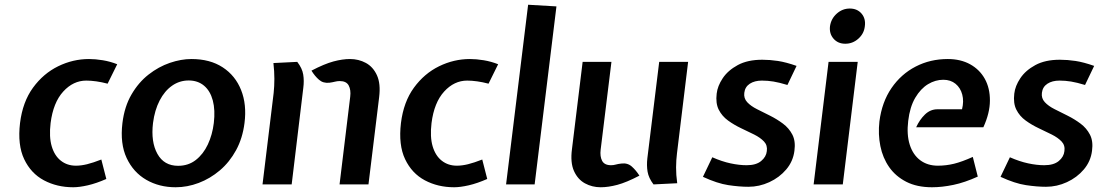

<svg xmlns="http://www.w3.org/2000/svg" viewBox="-20 -778 4636 810"><path d="M289 12Q220.5 12 165.5 -17.2Q110.5 -46.5 82 -106.5Q53.5 -166.5 64.5 -259Q75.5 -348 119.2 -408Q163 -468 225.5 -498.5Q288 -529 355.5 -529Q382.5 -529 414 -523.8Q445.5 -518.5 474.5 -507L434 -425Q409.5 -431.5 386.2 -434.8Q363 -438 344 -438Q289 -438 246.8 -391.8Q204.5 -345.5 193.5 -259Q186.5 -200.5 198.2 -160.8Q210 -121 236.8 -100Q263.5 -79 300.5 -79Q322 -79 347.5 -85.2Q373 -91.5 407.5 -105L428.5 -23Q386.5 -4.5 350.5 3.8Q314.5 12 289 12Z M721 12Q651.5 12 597 -19.5Q542.5 -51 514.2 -111.5Q486 -172 496.5 -259Q505 -328.5 534.8 -379.5Q564.5 -430.5 606.8 -463.5Q649 -496.5 696.5 -512.8Q744 -529 787.5 -529Q866 -529 919.5 -494Q973 -459 997.2 -398Q1021.5 -337 1011.5 -259Q1003.5 -195 976 -144.5Q948.5 -94 907.5 -59.2Q866.5 -24.5 818.2 -6.2Q770 12 721 12ZM731.5 -78.5Q774.5 -78.5 806 -103Q837.5 -127.5 856.8 -168.5Q876 -209.5 882 -259Q888.5 -313.5 877.8 -354Q867 -394.5 840.8 -416.5Q814.5 -438.5 776 -438.5Q737.5 -438.5 706 -416.5Q674.5 -394.5 653.5 -354Q632.5 -313.5 625.5 -259Q616 -179.5 644 -129Q672 -78.5 731.5 -78.5Z M1412.5 0 1457.5 -370.5Q1461 -399 1451 -417.5Q1441 -436 1413.5 -436Q1403 -436 1393.5 -433.5Q1384 -431 1370 -429Q1343.5 -426 1325.8 -441.5Q1308 -457 1294 -480Q1348.5 -508.5 1386.8 -518.8Q1425 -529 1456.5 -529Q1493 -529 1523.5 -512.5Q1554 -496 1570.2 -460.5Q1586.5 -425 1579.5 -368L1534.5 0ZM1087.5 0 1134.5 -386Q1137.5 -414 1137.5 -445.5Q1137.5 -477 1133.5 -512L1234 -517Q1255 -490 1259.2 -463.5Q1263.5 -437 1259.5 -407L1210.5 0Z M1896 12Q1827.5 12 1772.5 -17.2Q1717.5 -46.5 1689 -106.5Q1660.5 -166.5 1671.5 -259Q1682.5 -348 1726.2 -408Q1770 -468 1832.5 -498.5Q1895 -529 1962.5 -529Q1989.5 -529 2021 -523.8Q2052.5 -518.5 2081.5 -507L2041 -425Q2016.5 -431.5 1993.2 -434.8Q1970 -438 1951 -438Q1896 -438 1853.8 -391.8Q1811.5 -345.5 1800.5 -259Q1793.5 -200.5 1805.2 -160.8Q1817 -121 1843.8 -100Q1870.5 -79 1907.5 -79Q1929 -79 1954.5 -85.2Q1980 -91.5 2014.5 -105L2035.5 -23Q1993.5 -4.5 1957.5 3.8Q1921.5 12 1896 12Z M2115 0 2208 -758 2327.5 -751 2235.5 0Z M2514 12Q2478 12 2447.8 -4.5Q2417.5 -21 2401.5 -56.5Q2385.5 -92 2393 -149L2438 -517H2559.5L2514 -146.5Q2510.5 -118 2520.2 -99.5Q2530 -81 2558 -81Q2568.5 -81 2578 -83.8Q2587.5 -86.5 2601 -88Q2627 -91.5 2645 -75.8Q2663 -60 2677.5 -37Q2623 -8.5 2584.5 1.8Q2546 12 2514 12ZM2737 0Q2716.5 -27 2712 -53.5Q2707.5 -80 2711 -110L2761 -517H2883L2836 -131Q2832.5 -103.5 2832.2 -72Q2832 -40.5 2837 -5Z M3137.5 10Q3099 10 3052.5 3Q3006 -4 2945.5 -32L2985 -114.5Q3026 -96.5 3062.2 -88.8Q3098.5 -81 3130 -81Q3170 -81 3191.2 -98.8Q3212.5 -116.5 3215 -140.5Q3218.5 -165 3203 -181.2Q3187.5 -197.5 3161.5 -210.5Q3135.5 -223.5 3106.2 -237.2Q3077 -251 3051.5 -269.5Q3026 -288 3012.2 -315.2Q2998.5 -342.5 3003.5 -383Q3007 -415 3029 -448Q3051 -481 3092.5 -503.5Q3134 -526 3196 -526Q3228 -526 3262.2 -520.8Q3296.5 -515.5 3340.5 -500L3302 -419.5Q3267.5 -430 3243 -434Q3218.5 -438 3194.5 -438Q3163.5 -438 3143.2 -424.8Q3123 -411.5 3120 -386.5Q3117 -363.5 3132.2 -347Q3147.5 -330.5 3173.5 -317.5Q3199.5 -304.5 3228.5 -290Q3257.5 -275.5 3283 -256.5Q3308.5 -237.5 3322.8 -210Q3337 -182.5 3331.5 -142Q3326 -97.5 3297 -63.2Q3268 -29 3225.5 -9.5Q3183 10 3137.5 10Z M3412.5 0 3475.5 -517H3598.5L3535.5 0ZM3546 -593.5Q3515 -593.5 3496.5 -614.8Q3478 -636 3481.5 -667Q3486 -699 3510 -720.5Q3534 -742 3565 -742Q3596.5 -742 3614.8 -720.5Q3633 -699 3628.5 -667Q3625 -636 3601.2 -614.8Q3577.5 -593.5 3546 -593.5Z M3912 12Q3848.5 12 3803.5 -11Q3758.5 -34 3731.2 -73Q3704 -112 3694 -161.8Q3684 -211.5 3690 -265.5Q3700.5 -347.5 3741 -406.5Q3781.5 -465.5 3843 -497.2Q3904.5 -529 3978.5 -529Q4032.5 -529 4072.8 -506.8Q4113 -484.5 4134.8 -445.2Q4156.5 -406 4156.2 -353.5Q4156 -301 4128.5 -241H3845Q3859.5 -273 3882.2 -295Q3905 -317 3935 -317H4038.5Q4047 -350.5 4039.5 -379Q4032 -407.5 4011.2 -424.5Q3990.5 -441.5 3959.5 -441.5Q3926 -441.5 3895 -422.8Q3864 -404 3841.2 -365.5Q3818.5 -327 3811.5 -268Q3804.5 -210 3818 -167.5Q3831.5 -125 3862.2 -102Q3893 -79 3936.5 -79Q3971 -79 4004.8 -87.2Q4038.5 -95.5 4084 -116L4105 -33Q4050 -8 4002 2Q3954 12 3912 12Z M4393 10Q4354.5 10 4308 3Q4261.5 -4 4201 -32L4240.5 -114.5Q4281.5 -96.5 4317.8 -88.8Q4354 -81 4385.5 -81Q4425.5 -81 4446.8 -98.8Q4468 -116.5 4470.5 -140.5Q4474 -165 4458.5 -181.2Q4443 -197.5 4417 -210.5Q4391 -223.5 4361.8 -237.2Q4332.5 -251 4307 -269.5Q4281.5 -288 4267.8 -315.2Q4254 -342.5 4259 -383Q4262.5 -415 4284.5 -448Q4306.5 -481 4348 -503.5Q4389.5 -526 4451.5 -526Q4483.5 -526 4517.8 -520.8Q4552 -515.5 4596 -500L4557.5 -419.5Q4523 -430 4498.5 -434Q4474 -438 4450 -438Q4419 -438 4398.8 -424.8Q4378.5 -411.5 4375.5 -386.5Q4372.5 -363.5 4387.8 -347Q4403 -330.5 4429 -317.5Q4455 -304.5 4484 -290Q4513 -275.5 4538.5 -256.5Q4564 -237.5 4578.2 -210Q4592.5 -182.5 4587 -142Q4581.5 -97.5 4552.5 -63.2Q4523.5 -29 4481 -9.5Q4438.5 10 4393 10Z"/></svg>

Font: Expletus Sans SemiBold
Style: Italic
Weight: 600
Italic angle: -7°
Version: Version 7.500